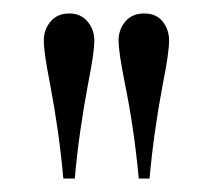

<svg xmlns="http://www.w3.org/2000/svg" viewBox="-20 -830 316 285"><path d="M54 -707Q45 -752 45 -770Q45 -786 55 -798Q65 -810 83 -810Q100 -810 110 -798Q120 -786 120 -770Q120 -752 111 -707Q97 -633 91 -565H74Q68 -633 54 -707ZM165 -708Q156 -753 156 -770Q156 -786 166 -798Q176 -810 194 -810Q212 -810 221.5 -798Q231 -786 231 -770Q231 -752 222 -707Q208 -633 202 -565H186Q179 -640 165 -708Z"/></svg>

Font: Prata
Style: Regular
Weight: 400
Designer: Ivan Petrov
Foundry: Cyreal
Version: Version 2.000